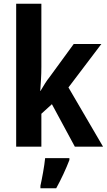

<svg xmlns="http://www.w3.org/2000/svg" viewBox="-20 -846 568 1021"><path d="M200 -490V-826H66V-66H200V-241L256 -292L378 -66H528L344 -381L519 -612H372L245 -438C225 -413 215 -395 195 -362H194C197 -407 200 -442 200 -490ZM349 5V-5H220C216 38 203 106 195 142V155H279C306 106 331 52 349 5Z"/></svg>

Font: Noto Sans Malayalam UI Condensed
Style: Bold
Weight: 700
Width: 3
Designer: Jelle Bosma - Monotype Design Team
Foundry: Monotype Imaging Inc.
Version: Version 2.104